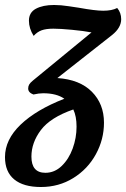

<svg xmlns="http://www.w3.org/2000/svg" viewBox="-63 -550 506 770"><path d="M423 -473Q423 -439 387 -410L167 -237Q257 -231 305.5 -182Q354 -133 354 -58Q354 9 321.5 68.5Q289 128 231 164Q173 200 101 200Q31 200 -6 169.5Q-43 139 -43 80Q-43 10 19.5 -50Q82 -110 195 -154Q164 -176 110 -176Q93 -176 71 -171Q50 -179 50 -195Q50 -204 54 -211Q58 -218 69 -227L304 -420Q273 -426 225.5 -430.5Q178 -435 151 -435Q122 -435 104 -428.5Q86 -422 72 -406Q53 -436 53 -467Q53 -500 81 -515Q109 -530 154 -530Q181 -530 213 -525Q245 -520 253 -519Q319 -507 351 -507Q386 -507 407 -518Q423 -499 423 -473ZM244 -42Q244 -84 231 -111Q139 -79 101 -28.5Q63 22 63 78Q63 143 119 143Q156 143 184.5 115.5Q213 88 228.5 45.5Q244 3 244 -42Z"/></svg>

Font: Sansita SW
Style: Italic
Weight: 400
Italic angle: -11°
Designer: Pablo Cosgaya
Foundry: Omnibus-Type
Version: Version 1.000